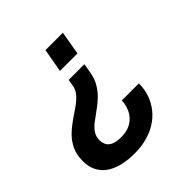

<svg xmlns="http://www.w3.org/2000/svg" viewBox="-185 -669 984 984"><g transform="rotate(-45 306.5 -177.0)"><path d="M239 172Q188 172 147.5 161.5Q107 151 79.5 131Q52 111 37.5 81Q23 51 23 12Q23 -35 39 -68.5Q55 -102 80.5 -127Q106 -152 135 -172Q164 -192 191.5 -211Q219 -230 238 -251.5Q257 -273 261 -302L266 -334H380L372 -287Q365 -244 346.5 -213.5Q328 -183 304 -161Q280 -139 255 -121.5Q230 -104 208 -87Q186 -70 172.5 -50Q159 -30 159 -3Q159 12 165.5 27.5Q172 43 191.5 53.5Q211 64 249 64Q283 64 307 54Q331 44 346.5 27.5Q362 11 370.5 -7.5Q379 -26 382 -44Q383 -50 383.5 -56Q384 -62 384 -67H508Q508 -24 495 12.5Q482 49 458.5 78.5Q435 108 402 129Q369 150 327.5 161Q286 172 239 172ZM267 -398 290 -526H416L394 -398Z"/></g></svg>

Font: Archivo Variable SemiBold
Style: Italic
Weight: 600
Italic angle: -10°
Designer: Hector Gatti
Foundry: Omnibus-Type
Version: Version 2.001